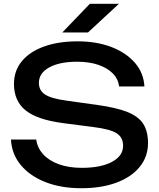

<svg xmlns="http://www.w3.org/2000/svg" viewBox="-20 -983 843 1017"><path d="M38 -244H172Q178 -199 209.5 -165Q241 -131 293 -112.5Q345 -94 413 -94Q514 -94 573 -125.5Q632 -157 632 -211Q632 -255 598 -277Q564 -299 475 -310L313 -331Q177 -349 115.5 -398.5Q54 -448 54 -539Q54 -608 95.5 -658.5Q137 -709 213 -736.5Q289 -764 391 -764Q492 -764 570 -734Q648 -704 694.5 -650.5Q741 -597 745 -525H611Q606 -565 577.5 -594Q549 -623 501 -639.5Q453 -656 388 -656Q296 -656 241 -626Q186 -596 186 -544Q186 -504 218.5 -482.5Q251 -461 332 -450L496 -427Q597 -413 655.5 -389.5Q714 -366 739 -326.5Q764 -287 764 -225Q764 -153 720 -99Q676 -45 596.5 -15.5Q517 14 411 14Q303 14 220.5 -18.5Q138 -51 90 -109Q42 -167 38 -244ZM456 -963H610L446 -811H310Z"/></svg>

Font: Unbounded
Style: Regular
Weight: 400
Designer: Luke Prowse, Jean-Baptiste Morizot, Fátima Lázaro, Florian Runge
Foundry: NaN
Version: Version 1.701;gftools[0.9.28.dev5+ged2979d]